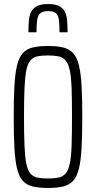

<svg xmlns="http://www.w3.org/2000/svg" viewBox="-20 -924 476 952"><path d="M218 8Q173 8 142 0.5Q111 -7 92.5 -28Q74 -49 64.5 -88.5Q55 -128 51.5 -190Q48 -252 48 -344Q48 -436 51.5 -498Q55 -560 64.5 -599.5Q74 -639 92.5 -660Q111 -681 142 -688.5Q173 -696 218 -696Q263 -696 293.5 -688.5Q324 -681 343 -660Q362 -639 371.5 -599.5Q381 -560 384.5 -498Q388 -436 388 -344Q388 -252 384.5 -190Q381 -128 371.5 -88.5Q362 -49 343 -28Q324 -7 293.5 0.5Q263 8 218 8ZM218 -39Q249 -39 270.5 -43.5Q292 -48 305.5 -64Q319 -80 326 -112.5Q333 -145 335 -201.5Q337 -258 337 -344Q337 -430 335 -486.5Q333 -543 326 -575.5Q319 -608 305.5 -624Q292 -640 270.5 -644.5Q249 -649 218 -649Q186 -649 165 -644.5Q144 -640 130.5 -624Q117 -608 110.5 -575.5Q104 -543 101.5 -486.5Q99 -430 99 -344Q99 -258 101.5 -201.5Q104 -145 110.5 -112.5Q117 -80 130.5 -64Q144 -48 165 -43.5Q186 -39 218 -39ZM219 -904Q254 -904 274 -893.5Q294 -883 302.5 -864.5Q311 -846 313 -820.5Q315 -795 315 -764H275Q275 -799 272.5 -822.5Q270 -846 258.5 -857.5Q247 -869 219 -869Q191 -869 179 -857.5Q167 -846 164 -823Q161 -800 161 -764H121Q121 -795 123 -820.5Q125 -846 134 -864.5Q143 -883 163 -893.5Q183 -904 219 -904Z"/></svg>

Font: Saira ExtraCondensed Light
Style: Regular
Weight: 300
Width: 2
Designer: Hector Gatti with collaboration of the Omnibus-Type team
Foundry: Omnibus-Type
Version: Version 1.101